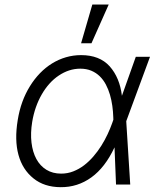

<svg xmlns="http://www.w3.org/2000/svg" viewBox="-20 -788 676 820"><path d="M55.8 -275.9Q68.9 -356.9 107.6 -419.4Q126.8 -450.6 150.7 -475.3Q174.7 -500 202.6 -517.2Q230.5 -534.4 261.7 -543.5Q293 -552.6 326.3 -552.6Q405.2 -552.6 448.2 -505Q491.5 -456.3 500.7 -378.9L560 -545.5H620.7L519.5 -271.3L519.2 -269.5L536.2 0H475.5L469.1 -158.7Q429 -72.8 370.2 -30.4Q311.4 12.1 238.6 11.4Q169 11 123.2 -25.9Q76 -63.6 58.8 -126.8Q41.5 -190 55.8 -275.9ZM241.1 -46.5Q268.5 -46.5 293 -56.1Q317.5 -65.7 339 -82Q360.4 -98.4 378.9 -119.9Q397.4 -141.3 412.5 -165.3Q427.6 -189.3 439.3 -214.3Q451 -239.3 459.2 -262.4L464.1 -276.6L463.8 -287.3Q463.1 -311.1 459.7 -335.8Q456.3 -360.4 449.6 -383.5Q442.8 -406.6 432.2 -426.8Q421.5 -447.1 406.1 -462.2Q390.6 -477.3 370 -486Q349.4 -494.7 322.8 -494.7Q298.3 -494.7 275.4 -487.2Q252.5 -479.8 230.8 -465.2Q209.5 -451 191.2 -430.6Q172.9 -410.2 158.4 -384.9Q143.8 -359.7 133.3 -329.9Q122.9 -300.1 117.5 -267.4Q109.7 -219.5 114.5 -179Q119.3 -138.5 135.3 -109Q151.3 -79.5 178.1 -63Q204.9 -46.5 241.1 -46.5ZM326.3 -603.3 374.3 -768.5H444.2L370.7 -603.3Z"/></svg>

Font: Inter P Light
Style: Italic
Weight: 300
Italic angle: 9.39999°
Designer: Rasmus Andersson
Foundry: rsms
Version: Version 3.018;git-588b23468